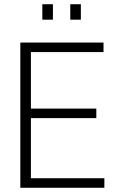

<svg xmlns="http://www.w3.org/2000/svg" viewBox="-20 -887 550 907"><path d="M76 0V-686H469V-641H126V-374H435V-329H126V-45H473V0ZM180 -794V-867H230V-794ZM312 -794V-867H362V-794Z"/></svg>

Font: Archivo Condensed Thin
Style: Regular
Weight: 250
Width: 3
Designer: Hector Gatti
Foundry: Omnibus-Type
Version: Version 2.001